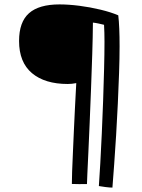

<svg xmlns="http://www.w3.org/2000/svg" viewBox="-20 -677 645 871"><path d="M490 174Q477.5 174 458.2 171.5Q439 169 428.5 167Q431.5 125.5 435 63.5Q438.5 1.5 441.8 -71.5Q445 -144.5 447.8 -219.8Q450.5 -295 452.2 -364.5Q454 -434 454 -488Q454 -509 453.5 -528Q453 -547 452 -564.5Q440 -567.5 427.5 -570.2Q415 -573 401.5 -574.5Q401 -509.5 398.5 -432.2Q396 -355 393 -274.8Q390 -194.5 386.8 -119.8Q383.5 -45 380.8 15.8Q378 76.5 376.2 114.2Q374.5 152 374.5 158Q361.5 158.5 338 158.2Q314.5 158 306 157.5Q306 139 307.2 101Q308.5 63 310.8 14.5Q313 -34 315.2 -85.2Q317.5 -136.5 319.8 -182Q322 -227.5 323.8 -259.2Q325.5 -291 326 -300Q306 -296 287.5 -296Q183.5 -296 125 -345.2Q66.5 -394.5 66.5 -491Q66.5 -577 111.5 -617Q156.5 -657 250 -657Q291 -657 340 -650.8Q389 -644.5 435.8 -633.2Q482.5 -622 516.5 -607.5Q519.5 -583 521 -547Q522.5 -511 522.5 -467Q522.5 -413.5 520.2 -346.5Q518 -279.5 514.5 -207Q511 -134.5 506.8 -64Q502.5 6.5 498 68Q493.5 129.5 490 174Z"/></svg>

Font: Grandstander Light
Style: Regular
Weight: 300
Designer: Tyler Finck
Foundry: Etcetera Type Co
Version: Version 1.200; ttfautohint (v1.8.3)